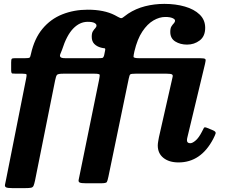

<svg xmlns="http://www.w3.org/2000/svg" viewBox="-20 -820 1176 990"><path d="M1038 -676.5Q1038 -633 1009.8 -611.5Q981.5 -590 944.5 -590Q909.5 -590 883.8 -606Q858 -622 858 -655.5Q858 -674.5 864.2 -684.2Q870.5 -694 876.5 -700Q882.5 -706 882.5 -714Q882.5 -721 869.2 -726.8Q856 -732.5 832 -732.5Q802 -732.5 771 -714.5Q740 -696.5 714 -657.5Q688 -618.5 673 -555Q668.5 -535 668.5 -527.5Q668.5 -520 696.5 -520H1010Q1035 -520 1038.8 -515.2Q1042.5 -510.5 1037 -490L946 -111Q944 -103 944 -97Q944 -81.5 961 -81.5Q972.5 -81.5 989 -95.8Q1005.5 -110 1021 -140.5Q1028.5 -155 1031.5 -160.8Q1034.5 -166.5 1049.5 -160L1078.5 -148Q1094.5 -141 1091.8 -131.8Q1089 -122.5 1079.5 -104Q1016 17.5 900.5 17.5Q852 17.5 822.8 -5.8Q793.5 -29 793.5 -70Q793.5 -79 795.8 -91.8Q798 -104.5 799.5 -112.5L864.5 -399Q867.5 -414.5 870 -423.5Q872.5 -432.5 866.8 -436.2Q861 -440 839 -440H678.5Q657 -440 652.2 -436.8Q647.5 -433.5 644 -415.5L539 91Q534.5 112.5 530.8 118.8Q527 125 500 125H423.5Q398.5 125 391 121.2Q383.5 117.5 385.5 107.5Q387.5 97.5 391.5 78.5L490.5 -406.5Q494.5 -427 494.2 -433.5Q494 -440 467.5 -440H305.5Q279.5 -440 274 -434Q268.5 -428 264 -404.5L160.5 111.5Q156.5 129.5 153 137.8Q149.5 146 140 148Q130.5 150 108.5 150H44Q18.5 150 11 145.8Q3.5 141.5 6 131Q8.5 120.5 12 102L115 -416.5Q118 -431.5 116.8 -435.8Q115.5 -440 96 -440H64.5Q49.5 -440 43.5 -441Q37.5 -442 37.5 -459V-497.5Q37.5 -513 40.5 -516.5Q43.5 -520 57 -520H109.5Q128.5 -520 132.5 -523Q136.5 -526 139.5 -541.5Q157 -621 199 -671.5Q241 -722 301.2 -746Q361.5 -770 432.5 -770Q516.5 -770 571.5 -742Q592 -730.5 599.5 -727.5Q607 -724.5 614 -730Q621 -735.5 640.5 -749.5Q680 -775.5 728 -787.8Q776 -800 827.5 -800Q885.5 -800 933.2 -786.2Q981 -772.5 1009.5 -745Q1038 -717.5 1038 -676.5ZM300 -563.5Q295 -551 291 -541.2Q287 -531.5 291.8 -525.8Q296.5 -520 317 -520H485Q501.5 -520 507.5 -521.2Q513.5 -522.5 517 -535L521.5 -557.5Q525 -571 518.5 -571.2Q512 -571.5 500.5 -574.5Q479.5 -580 466.2 -593.5Q453 -607 453 -630.5Q453 -649.5 459.2 -659.2Q465.5 -669 471.5 -675Q477.5 -681 477.5 -689Q477.5 -696 466.8 -701.8Q456 -707.5 432 -707.5Q391 -707.5 357.2 -672.5Q323.5 -637.5 300 -563.5Z"/></svg>

Font: Besley*
Style: Bold Italic
Weight: 700
Italic angle: -13°
Designer: Owen Earl
Foundry: indestructible type*
Version: Version 2.000; ttfautohint (v1.8.3)